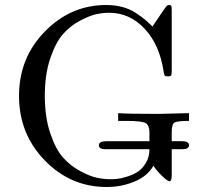

<svg xmlns="http://www.w3.org/2000/svg" viewBox="-20 -725 824 767"><path d="M404 -705Q439 -705 469 -697Q499 -689 523 -673Q547 -657 559.5 -646.5Q572 -636 589 -619Q600 -635 616 -659Q639 -693 644 -699Q649 -705 655 -705Q663 -705 664.5 -700.5Q666 -696 666 -681V-444Q666 -428 664 -424Q662 -420 650 -420Q640 -420 638 -423Q636 -426 634 -437Q618 -546 558 -610Q498 -674 416 -674Q392 -674 365.5 -668.5Q339 -663 300 -642.5Q261 -622 231.5 -588.5Q202 -555 180.5 -491Q159 -427 159 -342Q159 -258 180.5 -193.5Q202 -129 232 -95.5Q262 -62 301.5 -41Q341 -20 369 -14.5Q397 -9 422 -9Q434 -9 449 -10.5Q464 -12 488 -19.5Q512 -27 530.5 -39Q549 -51 563 -74.5Q577 -98 577 -129H400Q375 -129 375 -145Q375 -161 407 -161H577V-194Q577 -224 562.5 -233Q548 -242 484 -242H452V-273Q488 -270 613 -270Q624 -270 735 -273V-242Q687 -242 676.5 -235Q666 -228 666 -198V-161H706Q735 -161 735 -145Q735 -129 709 -129H666V-24Q666 -1 657 -1Q649 -1 626 -23.5Q603 -46 593 -63Q569 -21 517 0.5Q465 22 406 22Q262 22 159 -84Q56 -190 56 -342Q56 -494 159.5 -599.5Q263 -705 404 -705Z"/></svg>

Font: CMU Serif
Style: Roman
Weight: 500
Version: Version 0.7.0